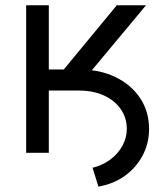

<svg xmlns="http://www.w3.org/2000/svg" viewBox="-20 -565 622 710"><path d="M136.4 -230.1V-308.2H272.7Q348.4 -308.2 406.8 -280Q465.2 -251.8 498.2 -202.2Q531.2 -152.7 531.2 -88.1Q531.2 -34.8 507.3 10.3Q483.3 55.4 441.1 85.6Q398.8 115.8 343.8 125L322.4 55.4Q359.7 46.2 388.1 24.9Q416.5 3.6 432.7 -25.9Q448.9 -55.4 448.9 -88.1Q448.9 -129.6 426.3 -161.8Q403.8 -193.9 364.2 -212Q324.6 -230.1 272.7 -230.1ZM76.7 0V-545.5H160.5V-308.2H215.9L411.9 -545.5H519.9L257.1 -230.1H160.5V0Z"/></svg>

Font: DeltaSans
Style: Regular
Weight: 400
Designer: Rasmus Andersson
Foundry: rsms
Version: Version 3.012